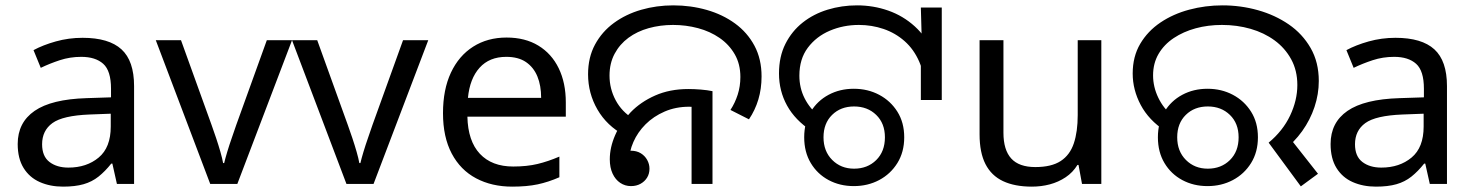

<svg xmlns="http://www.w3.org/2000/svg" viewBox="-20 -686 5497 716"><path d="M288 -545Q386 -545 433 -502Q480 -459 480 -365V0H416L399 -76H395Q372 -47 347.5 -27.5Q323 -8 291.5 1Q260 10 215 10Q167 10 128.5 -7Q90 -24 68 -59.5Q46 -95 46 -149Q46 -229 109 -272.5Q172 -316 303 -320L394 -323V-355Q394 -422 365 -448Q336 -474 283 -474Q241 -474 203 -461.5Q165 -449 132 -433L105 -499Q140 -518 188 -531.5Q236 -545 288 -545ZM314 -259Q214 -255 175.5 -227Q137 -199 137 -148Q137 -103 164.5 -82Q192 -61 235 -61Q303 -61 348 -98.5Q393 -136 393 -214V-262Z M764 0 561 -536H655L769 -220Q777 -198 786 -171Q795 -144 802 -119.5Q809 -95 812 -78H816Q820 -95 827.5 -120Q835 -145 844.5 -172Q854 -199 861 -220L975 -536H1069L865 0Z M1272 0 1069 -536H1163L1277 -220Q1285 -198 1294 -171Q1303 -144 1310 -119.5Q1317 -95 1320 -78H1324Q1328 -95 1335.5 -120Q1343 -145 1352.5 -172Q1362 -199 1369 -220L1483 -536H1577L1373 0Z M1869 -546Q1938 -546 1987.5 -516Q2037 -486 2063.5 -431.5Q2090 -377 2090 -304V-251H1723Q1725 -160 1769.5 -112.5Q1814 -65 1894 -65Q1945 -65 1984.5 -74.5Q2024 -84 2066 -102V-25Q2025 -7 1985 1.5Q1945 10 1890 10Q1814 10 1755.5 -21Q1697 -52 1664.5 -113.5Q1632 -175 1632 -264Q1632 -352 1661.5 -415Q1691 -478 1744.5 -512Q1798 -546 1869 -546ZM1868 -474Q1805 -474 1768.5 -433.5Q1732 -393 1725 -321H1998Q1998 -367 1984 -401Q1970 -435 1941.5 -454.5Q1913 -474 1868 -474Z M2308 -182Q2243 -217 2208 -277.5Q2173 -338 2173 -409Q2173 -472 2199 -520Q2225 -568 2269.5 -600.5Q2314 -633 2371 -649.5Q2428 -666 2491 -666Q2556 -666 2615.5 -649Q2675 -632 2721 -598.5Q2767 -565 2793.5 -515.5Q2820 -466 2820 -401Q2820 -355 2808 -315Q2796 -275 2773 -241L2704 -276Q2721 -302 2731 -333Q2741 -364 2741 -399Q2741 -447 2720 -483.5Q2699 -520 2663.5 -544.5Q2628 -569 2583 -581Q2538 -593 2490 -593Q2442 -593 2399 -581Q2356 -569 2323.5 -545Q2291 -521 2272 -485.5Q2253 -450 2253 -404Q2253 -355 2276 -312Q2299 -269 2342 -243L2308 -182ZM2333 8Q2311 8 2293 -4Q2275 -16 2264.5 -38.5Q2254 -61 2254 -92Q2254 -136 2274 -182Q2294 -228 2331.5 -267Q2369 -306 2423.5 -330Q2478 -354 2547 -354Q2569 -354 2593.5 -352Q2618 -350 2637 -346V0H2559V-310L2604 -283Q2589 -286 2575.5 -287Q2562 -288 2550 -288Q2500 -288 2458.5 -270Q2417 -252 2387.5 -222.5Q2358 -193 2342 -156.5Q2326 -120 2326 -84Q2326 -69 2333 -56.5Q2340 -44 2348 -33L2290 -96Q2292 -106 2298.5 -112Q2305 -118 2314 -121Q2323 -124 2332 -124Q2354 -124 2369.5 -114.5Q2385 -105 2393.5 -89.5Q2402 -74 2402 -57Q2402 -38 2393 -23.5Q2384 -9 2368.5 -0.5Q2353 8 2333 8Z M3006 -198Q2945 -238 2915 -292.5Q2885 -347 2885 -412Q2885 -475 2909 -522.5Q2933 -570 2973.5 -602Q3014 -634 3066.5 -650Q3119 -666 3176 -666Q3237 -666 3292.5 -646.5Q3348 -627 3391.5 -587.5Q3435 -548 3460 -488.5Q3485 -429 3485 -348H3428Q3428 -410 3408 -456Q3388 -502 3353.5 -532.5Q3319 -563 3275 -578Q3231 -593 3183 -593Q3125 -593 3074.5 -571.5Q3024 -550 2992.5 -508Q2961 -466 2961 -404Q2961 -358 2980.5 -319.5Q3000 -281 3034 -254L3006 -198ZM3414 -475 3418 -513 3414 -658H3492V-313H3414ZM3164 8Q3112 8 3070 -14.5Q3028 -37 3003.5 -78Q2979 -119 2979 -174Q2979 -229 3003.5 -269.5Q3028 -310 3070 -332.5Q3112 -355 3164 -355Q3216 -355 3258.5 -332.5Q3301 -310 3326.5 -269.5Q3352 -229 3352 -174Q3352 -119 3326.5 -78Q3301 -37 3258.5 -14.5Q3216 8 3164 8ZM3165 -57Q3215 -57 3247.5 -89Q3280 -121 3280 -174Q3280 -226 3247.5 -257.5Q3215 -289 3165 -289Q3115 -289 3083 -257.5Q3051 -226 3051 -174Q3051 -122 3083.5 -89.5Q3116 -57 3165 -57Z M4087 -536V0H4015L4002 -71H3998Q3981 -43 3954 -25Q3927 -7 3895 1.5Q3863 10 3828 10Q3764 10 3720.5 -10.5Q3677 -31 3655 -74Q3633 -117 3633 -185V-536H3722V-191Q3722 -127 3751 -95Q3780 -63 3841 -63Q3901 -63 3935.5 -85.5Q3970 -108 3984.5 -151.5Q3999 -195 3999 -257V-536Z M4711 -154Q4764 -198 4791 -255Q4818 -312 4818 -369Q4818 -423 4795 -465Q4772 -507 4733 -535.5Q4694 -564 4643.5 -578.5Q4593 -593 4537 -593Q4485 -593 4439 -580.5Q4393 -568 4357 -544Q4321 -520 4300.5 -485Q4280 -450 4280 -405Q4280 -362 4299.5 -321.5Q4319 -281 4353 -254L4325 -198Q4264 -238 4234 -294.5Q4204 -351 4204 -412Q4204 -475 4232 -522.5Q4260 -570 4307.5 -602Q4355 -634 4415 -650Q4475 -666 4539 -666Q4607 -666 4671 -648Q4735 -630 4786 -595Q4837 -560 4867.5 -507Q4898 -454 4898 -384Q4898 -335 4882 -287Q4866 -239 4836 -197Q4806 -155 4764 -123L4780 -184L4895 -38L4831 9ZM4483 8Q4431 8 4389 -14.5Q4347 -37 4322.5 -78Q4298 -119 4298 -174Q4298 -229 4322.5 -269.5Q4347 -310 4389 -332.5Q4431 -355 4483 -355Q4535 -355 4577.5 -332.5Q4620 -310 4645.5 -269.5Q4671 -229 4671 -174Q4671 -119 4645.5 -78Q4620 -37 4577.5 -14.5Q4535 8 4483 8ZM4484 -57Q4534 -57 4566.5 -89Q4599 -121 4599 -174Q4599 -226 4566.5 -257.5Q4534 -289 4484 -289Q4434 -289 4402 -257.5Q4370 -226 4370 -174Q4370 -122 4402.5 -89.5Q4435 -57 4484 -57Z M5184 -545Q5282 -545 5329 -502Q5376 -459 5376 -365V0H5312L5295 -76H5291Q5268 -47 5243.5 -27.5Q5219 -8 5187.5 1Q5156 10 5111 10Q5063 10 5024.5 -7Q4986 -24 4964 -59.5Q4942 -95 4942 -149Q4942 -229 5005 -272.5Q5068 -316 5199 -320L5290 -323V-355Q5290 -422 5261 -448Q5232 -474 5179 -474Q5137 -474 5099 -461.5Q5061 -449 5028 -433L5001 -499Q5036 -518 5084 -531.5Q5132 -545 5184 -545ZM5210 -259Q5110 -255 5071.5 -227Q5033 -199 5033 -148Q5033 -103 5060.5 -82Q5088 -61 5131 -61Q5199 -61 5244 -98.5Q5289 -136 5289 -214V-262Z"/></svg>

Font: odia115
Style: Regular
Weight: 400
Designer: Amélie Bonet and Sol Matas
Foundry: Google LLC
Version: Version 2.003